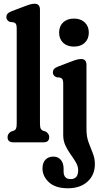

<svg xmlns="http://www.w3.org/2000/svg" viewBox="-20 -762 538 1028"><path d="M194 -710V-100.5Q194 -81.5 198 -73.5Q202 -65.5 211 -62L225 -57.5Q243.5 -46 243.5 -28Q243.5 0 213 0H51Q20.5 0 20.5 -28Q20.5 -46 39 -57.5L52.5 -62Q62 -65.5 65.8 -73.5Q69.5 -81.5 69.5 -100.5V-609.5Q69.5 -626 65.8 -632.8Q62 -639.5 52.5 -642.5L33 -644.5Q14 -653 14 -670.5Q14 -680.5 20 -688Q26 -695.5 42.5 -702L115 -729.5Q134.5 -737 145.5 -739.5Q156.5 -742 165.5 -742Q194 -742 194 -710ZM376 -512.5Q339.5 -512.5 318 -533Q296.5 -553.5 296.5 -587.5Q296.5 -621.5 318 -642Q339.5 -662.5 376 -662.5Q412 -662.5 433.8 -642Q455.5 -621.5 455.5 -587.5Q455.5 -553.5 433.8 -533Q412 -512.5 376 -512.5ZM443 -68Q443 -30.5 454.2 0Q465.5 30.5 476.8 58.5Q488 86.5 488 116.5Q488 174.5 448.8 210.2Q409.5 246 343.5 246Q276.5 246 242 213.8Q207.5 181.5 207.5 140Q207.5 109 223.5 92.8Q239.5 76.5 265.5 76.5Q291 76.5 305.8 94.2Q320.5 112 320.5 141V155.5Q320.5 197 358.5 197Q398.5 196.5 398.5 149.5Q398.5 128.5 386.5 107.8Q374.5 87 358.5 65Q342.5 43 330.5 17.5Q318.5 -8 318.5 -38.5V-313.5Q318.5 -330 314.8 -336.8Q311 -343.5 301.5 -346.5L282 -348.5Q263 -357 263 -374.5Q263 -384.5 269 -392Q275 -399.5 291.5 -406L364 -433.5Q383.5 -441 394.5 -443.5Q405.5 -446 414.5 -446Q443 -446 443 -414Z"/></svg>

Font: Fraunces 144pt S100 SemiBold
Style: Regular
Weight: 600
Version: Version 1.000; ttfautohint (v1.8.3)